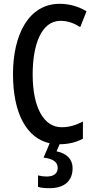

<svg xmlns="http://www.w3.org/2000/svg" viewBox="-20 -745 497 1005"><path d="M360 135C360 89 330 58 276 47L292 10C338 10 379 0 414 -19V-109C380 -91 344 -79 303 -79C209 -79 151 -182 151 -356C151 -508 195 -636 297 -636C335 -636 369 -623 400 -603L433 -686C389 -712 343 -725 292 -725C130 -725 48 -563 48 -357C48 -152 119 -22 240 5L208 80C255 86 282 101 282 134C282 161 264 179 224 179C209 179 194 177 179 173V233C194 238 215 240 240 240C316 240 360 203 360 135Z"/></svg>

Font: Noto Sans Arabic UI XCn Md
Style: Regular
Weight: 500
Width: 2
Designer: Monotype Design Team, Nadine Chahine and Nizar Qandah
Foundry: Monotype Imaging Inc.
Version: Version 2.010